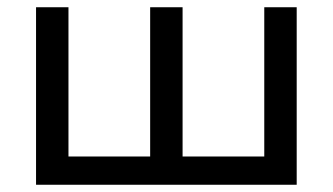

<svg xmlns="http://www.w3.org/2000/svg" viewBox="-20 -510 918 530"><path d="M79.5 0V-490H169V-78H394.5V-490H484V-78H709.5V-490H799V0Z"/></svg>

Font: Geologica Light
Style: Regular
Weight: 300
Designer: Sindre Bremnes, Frode Helland
Foundry: Monokrom Skriftforlag AS
Version: Version 1.010; ttfautohint (v1.8.4.7-5d5b);gftools[0.9.28]